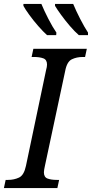

<svg xmlns="http://www.w3.org/2000/svg" viewBox="-40 -964 471 984"><path d="M-20 0 -11 -42H1Q32 -42 57.5 -54Q83 -66 93 -114L196 -604Q201 -622 201 -633Q201 -658 182 -665Q163 -672 134 -672H122L131 -714H405L396 -672H384Q353 -672 328 -660Q303 -648 294 -600L190 -113Q188 -105 186.5 -95.5Q185 -86 185 -81Q185 -56 203.5 -49Q222 -42 251 -42H263L254 0ZM364 -784Q343 -802 318.5 -830.5Q294 -859 273 -888Q252 -917 242 -934V-944H335Q349 -910 370.5 -868Q392 -826 411 -797V-784ZM201 -784Q181 -802 156 -830.5Q131 -859 110 -888Q89 -917 80 -934V-944H172Q186 -910 207.5 -868Q229 -826 249 -797L248 -784Z"/></svg>

Font: Noto Serif SemiCondensed
Style: Italic
Weight: 400
Width: 4
Italic angle: -12°
Designer: Monotype Design Team
Foundry: Monotype Imaging Inc.
Version: Version 2.013